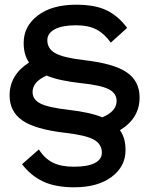

<svg xmlns="http://www.w3.org/2000/svg" viewBox="-20 -690 634 820"><path d="M305.2 -669.9Q388.2 -669.9 437.7 -644.8Q487.3 -619.6 522.9 -570.8L453.1 -507.8Q426.8 -545.4 392.6 -563.7Q358.4 -582 304.2 -582Q245.6 -582 213.9 -564.9Q182.1 -547.9 182.1 -518.1Q182.1 -481.9 216.6 -462.6Q251 -443.4 339.8 -433.1Q466.8 -418.5 521.5 -380.9Q576.2 -343.3 576.2 -273.9Q576.2 -184.6 492.2 -133.8Q516.1 -101.6 516.1 -48.8Q516.1 21.5 456.5 65.7Q397 109.9 296.9 109.9Q216.3 109.9 163.8 85Q111.3 60.1 74.2 11.2L146 -51.8Q170.4 -13.2 205.3 4.4Q240.2 22 295.9 22Q353.5 22 384.3 6.6Q415 -8.8 415 -38.1Q415 -74.7 380.6 -93.8Q346.2 -112.8 256.8 -123Q130.4 -137.7 75.7 -175.5Q21 -213.4 21 -282.2Q21 -370.1 104 -422.9Q81.1 -455.6 81.1 -506.8Q81.1 -578.1 141.6 -624Q202.1 -669.9 305.2 -669.9ZM119.1 -296.9Q119.1 -265.1 152.3 -248Q185.5 -231 271 -221.2Q365.2 -210.4 417 -189Q478 -214.4 478 -258.8Q478 -291.5 444.6 -308.8Q411.1 -326.2 325.2 -335Q231.4 -345.2 179.2 -367.2Q119.1 -340.8 119.1 -296.9Z"/></svg>

Font: Human Sans Medium
Style: Regular
Weight: 500
Designer: Tim Radville
Foundry: Continuum
Version: Version 1.000;FEAKit 1.0